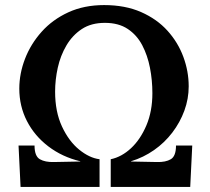

<svg xmlns="http://www.w3.org/2000/svg" viewBox="-20 -736 826 756"><path d="M61 0 53 -163H116Q116 -121 137 -109Q158 -97 192 -98L296 -100V-101Q225 -118 170.5 -159.5Q116 -201 86 -259.5Q56 -318 56 -387Q56 -446 78.5 -504.5Q101 -563 144 -611Q187 -659 249 -687.5Q311 -716 390 -716Q473 -716 535.5 -688.5Q598 -661 639.5 -615Q681 -569 702 -512Q723 -455 723 -396Q723 -347 706 -300.5Q689 -254 658.5 -214Q628 -174 586.5 -145Q545 -116 496 -101V-100L598 -98Q632 -97 652.5 -109Q673 -121 673 -163H737L729 0H416V-109Q459 -118 496 -152.5Q533 -187 556.5 -242.5Q580 -298 580 -369Q580 -420 570.5 -469Q561 -518 540 -558Q519 -598 483 -622Q447 -646 393 -646Q339 -646 302 -621.5Q265 -597 241.5 -557Q218 -517 207.5 -469.5Q197 -422 197 -375Q197 -296 224 -238Q251 -180 291.5 -147Q332 -114 372 -109V0Z"/></svg>

Font: Lora
Style: Weight 700
Weight: 700
Designer: Olga Karpushina, Alexei Vanyashin (Cyrillic)
Foundry: Cyreal
Version: Version 3.001